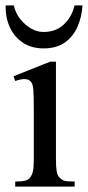

<svg xmlns="http://www.w3.org/2000/svg" viewBox="-20 -687 324 707"><path d="M254.9 0H36.1V-18.6Q60.5 -18.6 72.5 -21.7Q84.5 -24.9 91.3 -33.7Q97.7 -42 101.1 -55.9Q104.5 -69.8 104.5 -101.1V-273.4Q104.5 -333.5 102.8 -356.9Q101.1 -380.4 91.3 -388.7Q76.2 -402.8 36.1 -388.7L29.8 -406.2L165 -460H186V-101.1Q186 -71.3 188.7 -56.4Q191.4 -41.5 197.8 -34.7Q207.5 -23.9 217.8 -21.2Q228 -18.6 254.9 -18.6ZM283.7 -667Q281.2 -624 265.1 -587.9Q249 -551.8 218.5 -530.3Q188 -508.8 140.6 -508.8Q95.2 -508.8 63.5 -530.3Q31.7 -551.8 15.6 -587.9Q-0.5 -624 1 -667H30.8Q39.6 -627 72.3 -598.1Q105 -569.3 140.6 -569.3Q186.5 -569.3 215.8 -597.7Q245.1 -626 254.4 -667Z"/></svg>

Font: BabelStone Roman
Style: Regular
Weight: 400
Designer: Walt Agee, Victor Gaultney, Peter Martin, Debbi Hosken, Becca Hirsbrunner (SIL); Andrew West (BabelStone)
Foundry: BabelStone
Version: Version 16.000